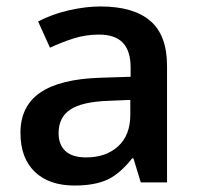

<svg xmlns="http://www.w3.org/2000/svg" viewBox="-20 -570 620 600"><path d="M419.9 0 397 -75.2H393.1Q354 -25.9 314.5 -8.1Q274.9 9.8 212.9 9.8Q133.3 9.8 88.6 -33.2Q43.9 -76.2 43.9 -154.8Q43.9 -238.3 106 -280.8Q168 -323.2 294.9 -327.1L388.2 -330.1V-358.9Q388.2 -410.6 364 -436.3Q339.8 -461.9 289.1 -461.9Q247.6 -461.9 209.5 -449.7Q171.4 -437.5 136.2 -420.9L99.1 -502.9Q143.1 -525.9 195.3 -537.8Q247.6 -549.8 293.9 -549.8Q397 -549.8 449.5 -504.9Q502 -460 502 -363.8V0ZM249 -78.1Q311.5 -78.1 349.4 -113Q387.2 -147.9 387.2 -210.9V-257.8L317.9 -254.9Q236.8 -252 200 -227.8Q163.1 -203.6 163.1 -153.8Q163.1 -117.7 184.6 -97.9Q206.1 -78.1 249 -78.1Z"/></svg>

Font: f2_18033          
Style: Regular
Weight: 600
Foundry: Ascender Corporation
Version: Version 1.10